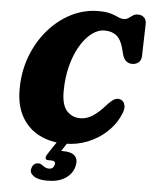

<svg xmlns="http://www.w3.org/2000/svg" viewBox="-61 -760 802 1024"><g transform="rotate(5 340.5 -247.5)"><path d="M585 -249.5Q601 -243 606.2 -220.2Q611.5 -197.5 589 -154.5Q567 -110.5 525.8 -73Q484.5 -35.5 428.5 -12.8Q372.5 10 306.5 10Q230.5 10 170.5 -20.2Q110.5 -50.5 76 -110.2Q41.5 -170 41.5 -258.5Q41.5 -353.5 72.8 -435.8Q104 -518 157.8 -579.5Q211.5 -641 280.2 -675.5Q349 -710 424 -710Q466 -710 490.8 -702.5Q515.5 -695 531.2 -687.2Q547 -679.5 562 -679.5Q576.5 -679.5 587.2 -687.2Q598 -695 609.2 -702.5Q620.5 -710 637 -710Q656 -710 669 -697.5Q682 -685 681 -662.5L676.5 -494Q676 -468.5 662 -456.8Q648 -445 627.5 -445Q587.5 -445 575 -492.5L566.5 -524.5Q554.5 -570 530 -589.8Q505.5 -609.5 466.5 -609.5Q430 -609.5 396 -583Q362 -556.5 335 -509.8Q308 -463 292.2 -400.8Q276.5 -338.5 276.5 -266.5Q276.5 -193.5 305.2 -162.8Q334 -132 376.5 -132Q411 -132 443 -152.8Q475 -173.5 507.5 -210.5Q532.5 -238.5 549.5 -247.8Q566.5 -257 585 -249.5ZM273.5 -8.5H329.5L291 50.5Q296.5 50.5 302.5 50.5Q347 50.5 365.5 70.2Q384 90 374 127.5Q363 167.5 326.2 191.2Q289.5 215 231 215Q181 215 157.5 197.8Q134 180.5 140 159Q148 127 175.5 127Q184.5 127 190.8 130.5Q197 134 203.5 139Q218 150 234.5 150Q257.5 150 263.5 126.5Q269.5 105.5 240.5 105.5H227.5Q212.5 105.5 211.5 96Q210.5 86.5 220.5 71.5Z"/></g></svg>

Font: Fraunces 144pt SuperSoft Black
Style: Italic
Weight: 900
Italic angle: -16°
Version: Version 1.000;[b76b70a41]